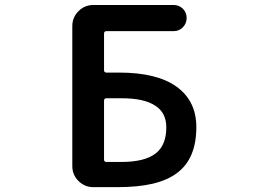

<svg xmlns="http://www.w3.org/2000/svg" viewBox="-20 -775 1040 774"><path d="M356.4 -20.5Q321.3 -20.5 296.4 -45.4Q271.5 -70.3 271.5 -105.5V-669.9Q271.5 -705.1 296.4 -730Q321.3 -754.9 356.4 -754.9H679.7Q702.1 -754.9 717.3 -739.7Q732.4 -724.6 732.4 -702.6Q732.4 -680.7 717.3 -665Q702.1 -649.4 679.7 -649.4H409.2Q399.4 -649.4 399.4 -639.6V-492.2Q399.4 -482.4 409.2 -482.4H460Q612.3 -482.4 691.4 -425.8Q771.5 -368.2 771.5 -262.7Q771.5 -135.7 694.3 -78.1Q656.2 -48.8 594.7 -34.2Q535.2 -20.5 452.1 -20.5ZM468.8 -122.1Q564.5 -122.1 608.4 -157.2Q650.4 -190.4 650.4 -261.7Q650.4 -320.3 606.4 -348.6Q561.5 -378.9 470.7 -378.9H409.2Q399.4 -378.9 399.4 -369.1V-131.8Q399.4 -122.1 409.2 -122.1Z"/></svg>

Font: Rounded-X Mgen+ 1m medium
Style: Regular
Weight: 500
Designer: [Source Han Sans]
Ryoko NISHIZUKA  (kana & ideographs); Paul D. Hunt (Latin, Greek & Cyrillic); Wenlong ZHANG  (bopomofo
Version: Version 1.059.20150602